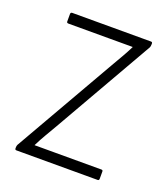

<svg xmlns="http://www.w3.org/2000/svg" viewBox="-97 -553 546 624"><g transform="rotate(20 175.5 -241.0)"><path d="M30 0Q25 0 25 -5V-8Q25 -14 27 -18L227 -367Q238 -386 249 -405Q260 -424 270 -444V-445Q252 -445 232.5 -445Q213 -445 194 -445H48Q42 -445 42 -450V-476Q42 -482 48 -482H320Q325 -482 325 -477V-474Q325 -467 323 -463L125 -117Q114 -98 102.5 -78.5Q91 -59 80 -37V-36Q97 -36 113 -36Q129 -36 147 -36H311Q316 -36 316 -31V-6Q316 0 311 0Z"/></g></svg>

Font: Sofia Sans Condensed ExtraLight
Style: Regular
Weight: 250
Version: Version 4.100